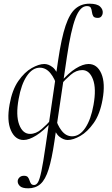

<svg xmlns="http://www.w3.org/2000/svg" viewBox="-20 -746 606 1041"><path d="M133 275Q100 275 87.5 262.5Q75 250 76 235Q77 224 86 215.5Q95 207 110 207Q125 207 131 214.5Q137 222 140 232Q143 242 148 249.5Q153 257 165 257Q177 257 186 242Q195 227 204.5 182Q214 137 227 47L295 -418Q313 -540 335.5 -606.5Q358 -673 389.5 -699.5Q421 -726 465 -726Q506 -726 522.5 -710.5Q539 -695 537 -675Q536 -665 529.5 -657Q523 -649 510 -649Q491 -649 485.5 -658.5Q480 -668 478.5 -681Q477 -694 472.5 -703.5Q468 -713 451 -713Q414 -713 389 -647Q364 -581 343 -439L275 21Q261 116 243.5 172Q226 228 199.5 251.5Q173 275 133 275ZM108 13Q62 13 39 -39.5Q16 -92 32 -180Q46 -259 79.5 -307Q113 -355 152 -377Q191 -399 220 -399Q243 -399 265.5 -381.5Q288 -364 304 -315L289 -276Q278 -319 253.5 -349Q229 -379 196 -379Q156 -379 125.5 -334Q95 -289 81 -209Q65 -121 84 -70.5Q103 -20 143 -20Q175 -20 205 -45.5Q235 -71 257 -97L262 -88Q216 -36 176.5 -11.5Q137 13 108 13ZM347 13Q325 13 302.5 -4.5Q280 -22 264 -71L280 -110Q291 -67 314.5 -37Q338 -7 371 -7Q412 -7 442.5 -52.5Q473 -98 487 -177Q503 -266 484 -316Q465 -366 426 -366Q393 -366 363.5 -340.5Q334 -315 311 -289L306 -298Q352 -351 391 -375Q430 -399 460 -399Q507 -399 529.5 -347Q552 -295 536 -206Q522 -127 488 -79Q454 -31 415.5 -9Q377 13 347 13Z"/></svg>

Font: Cormorant Garamond Light
Style: Italic
Weight: 300
Italic angle: -10°
Designer: Christian Thalmann (Catharsis Fonts)
Foundry: Catharsis Fonts
Version: Version 4.001